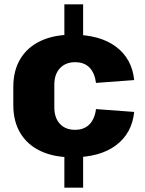

<svg xmlns="http://www.w3.org/2000/svg" viewBox="-20 -810 665 880"><path d="M361 -790V-629H275V-790ZM361 -111V50H275V-111ZM312 -89Q227 -89 166.5 -117.5Q106 -146 73.5 -199.5Q41 -253 41 -329V-411Q41 -487 73.5 -540.5Q106 -594 166.5 -622.5Q227 -651 312 -651Q438 -651 511.5 -596Q585 -541 595 -443L420 -430Q414 -476 390 -500.5Q366 -525 324 -525Q281 -525 255 -497.5Q229 -470 229 -422V-318Q229 -270 254.5 -242.5Q280 -215 324 -215Q365 -215 389.5 -239.5Q414 -264 420 -310L595 -297Q585 -199 511.5 -144Q438 -89 312 -89Z"/></svg>

Font: Pathway Extreme SemiCondensed ExtraBold
Style: Regular
Weight: 800
Width: 4
Version: Version 1.001;gftools[0.9.26]